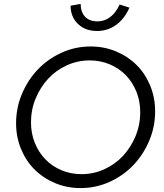

<svg xmlns="http://www.w3.org/2000/svg" viewBox="-20 -948 834 979"><path d="M771 -380Q771 -301 740.5 -229.5Q710 -158 659 -105Q608 -52 538.5 -20.5Q469 11 391 11Q321 11 260.5 -14.5Q200 -40 156 -84Q112 -128 87 -189Q62 -250 62 -320Q62 -399 92.5 -470.5Q123 -542 174 -595Q225 -648 294.5 -679.5Q364 -711 442 -711Q512 -711 572.5 -685.5Q633 -660 677 -616Q721 -572 746 -511Q771 -450 771 -380ZM695 -376Q695 -432 675.5 -480.5Q656 -529 621.5 -564.5Q587 -600 539.5 -620Q492 -640 437 -640Q376 -640 321 -615Q266 -590 226 -547Q186 -504 162 -446.5Q138 -389 138 -324Q138 -268 157.5 -219.5Q177 -171 211.5 -135.5Q246 -100 293.5 -80Q341 -60 396 -60Q457 -60 512 -85Q567 -110 607 -153Q647 -196 671 -253.5Q695 -311 695 -376ZM477 -839Q513 -839 542 -861Q571 -883 590 -925L640 -909Q615 -852 572 -821Q529 -790 475 -790Q415 -790 377.5 -826Q340 -862 340 -919L391 -928Q392 -885 414.5 -862Q437 -839 477 -839Z"/></svg>

Font: Red Hat Display
Style: Italic
Weight: 400
Italic angle: -12°
Designer: Pentagram / MCKL
Foundry: Pentagram / MCKL
Version: Version 1.003; Red Hat Display Italic